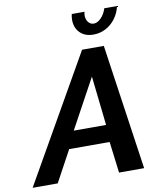

<svg xmlns="http://www.w3.org/2000/svg" viewBox="-150 -993 893 1070"><g transform="rotate(-10 296.0 -458.0)"><path d="M352 -710H475L578 0H436L414 -177H185L89 0H-53ZM411 -274 380 -553 228 -274ZM442 -842Q463 -842 483.5 -863Q504 -884 514 -916H586Q578 -878 555 -847Q532 -816 499.5 -799Q467 -782 430 -782Q382 -782 354 -810Q326 -838 326 -883Q326 -892 327 -900Q328 -908 330 -916H402Q401 -911 400 -906Q399 -901 399 -896Q399 -873 411 -857.5Q423 -842 442 -842Z"/></g></svg>

Font: Raleway Thin
Style: Bold Italic
Weight: 700
Italic angle: -12°
Version: Version 4.026